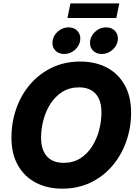

<svg xmlns="http://www.w3.org/2000/svg" viewBox="-20 -1100 808 1130"><path d="M346.7 10.3Q258.3 10.3 190.9 -24.9Q123.5 -60.1 85.4 -127.2Q47.4 -194.3 47.4 -290Q47.4 -379.9 75.7 -460.7Q104 -541.5 157.5 -603.8Q210.9 -666 285.6 -701.9Q360.4 -737.8 452.6 -737.8Q540.5 -737.8 607.7 -702.9Q674.8 -668 713.1 -600.8Q751.5 -533.7 751.5 -437.5Q751.5 -347.2 722.7 -266.4Q693.8 -185.5 640.6 -123.3Q587.4 -61 512.9 -25.4Q438.5 10.3 346.7 10.3ZM354 -141.6Q410.6 -141.6 452.4 -168Q494.1 -194.3 522 -238.3Q549.8 -282.2 563.5 -334.5Q577.1 -386.7 577.1 -438Q577.1 -486.8 561.8 -519.5Q546.4 -552.2 516.8 -569.1Q487.3 -585.9 445.3 -585.9Q389.2 -585.9 346.9 -559.3Q304.7 -532.7 276.9 -489Q249 -445.3 235.4 -393.1Q221.7 -340.8 221.7 -289.6Q221.7 -241.2 237.3 -208.3Q252.9 -175.3 282.5 -158.4Q312 -141.6 354 -141.6ZM578.6 -782.2Q544.4 -782.2 524.9 -804.9Q505.4 -827.6 510.7 -860.8Q516.1 -893.6 543.5 -916.3Q570.8 -939 604.5 -939Q638.7 -939 658.4 -916.3Q678.2 -893.6 672.9 -860.8Q667.5 -827.6 640.1 -804.9Q612.8 -782.2 578.6 -782.2ZM357.4 -782.2Q323.2 -782.2 303.7 -804.9Q284.2 -827.6 289.6 -860.8Q294.9 -893.6 322.3 -916.3Q349.6 -939 383.3 -939Q417.5 -939 437.3 -916.3Q457 -893.6 451.7 -860.8Q446.3 -827.6 418.9 -804.9Q391.6 -782.2 357.4 -782.2ZM682.1 -1080.1 664.6 -994.1H377L394.5 -1080.1Z"/></svg>

Font: Inter 18pt ExtraBold
Style: Italic
Weight: 800
Italic angle: -9.3988°
Designer: Rasmus Andersson
Foundry: rsms
Version: Version 4.001;git-66647c0bb